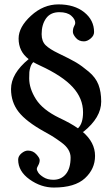

<svg xmlns="http://www.w3.org/2000/svg" viewBox="-20 -678 506 867"><path d="M409.2 25.9Q409.2 85 363.5 127Q317.9 168.9 223.1 168.9Q165 168.9 113.5 132.1Q62 95.2 62 43Q62 26.9 76.9 14.4Q91.8 2 106 2Q128.9 2 144 18.6Q159.2 35.2 159.2 44.9Q159.2 57.1 152.6 68.6Q146 80.1 146 85Q146 89.8 152.1 100.3Q158.2 110.8 176.5 122.3Q194.8 133.8 221.2 133.8Q256.3 133.8 277.6 107.9Q298.8 82 298.8 33.2Q298.8 15.1 288.8 -2Q278.8 -19 257.8 -34.4Q236.8 -49.8 221.9 -59.3Q207 -68.8 181.2 -83Q98.1 -128.9 64 -172.9Q29.8 -216.8 29.8 -275.9Q29.8 -345.7 109.4 -411.1Q64 -445.8 64 -503.9Q64 -555.7 119.9 -606.9Q175.8 -658.2 244.1 -658.2Q315.9 -658.2 360.4 -622.6Q404.8 -586.9 404.8 -533.2Q404.8 -517.1 389.4 -504.2Q374 -491.2 358.9 -491.2Q335.9 -491.2 322.5 -507.1Q309.1 -522.9 309.1 -534.2Q309.1 -549.3 314.5 -559.1Q319.8 -568.8 319.8 -574.2Q319.8 -591.3 301.5 -607.2Q283.2 -623 248 -623Q208 -623 188 -595Q168 -566.9 168 -523.9Q168 -491.7 186 -473.9Q204.1 -456.1 244.1 -437Q298.3 -411.1 323.7 -396Q349.1 -380.9 380.6 -354.5Q412.1 -328.1 424.6 -295.7Q437 -263.2 437 -219.2Q437 -147.5 356.9 -83L353.5 -82.5Q409.2 -35.2 409.2 25.9ZM130.4 -397.5Q121.6 -388.7 117.4 -375.2Q113.3 -361.8 112.5 -352.3Q111.8 -342.8 111.8 -324.2Q111.8 -278.3 142.3 -230.2Q172.9 -182.1 247.1 -146Q300.3 -121.1 332 -98.6Q355 -120.1 355 -170.9Q355 -233.9 308.1 -284.9Q261.2 -335.9 161.1 -381.8Q141.1 -391.1 130.4 -397.5Z"/></svg>

Font: Linux Libertine
Style: Semibold
Weight: 600
Designer: Philipp H. Poll
Foundry: Philipp H. Poll
Version: Version 5.1.2 ; ttfautohint (v0.9)